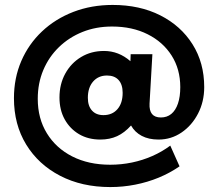

<svg xmlns="http://www.w3.org/2000/svg" viewBox="-20 -641 884 778"><path d="M427 117Q311.5 117 223.5 71.2Q135.5 25.5 86 -55.5Q36.5 -136.5 36.5 -243Q36.5 -324.5 66.2 -393.5Q96 -462.5 150 -513.5Q204 -564.5 277.2 -592.8Q350.5 -621 436.5 -621Q546 -621 629.5 -578.8Q713 -536.5 760.2 -461.5Q807.5 -386.5 807.5 -288Q807.5 -229 782.5 -180.8Q757.5 -132.5 715.5 -104Q673.5 -75.5 622.5 -75.5Q582.5 -75.5 554.2 -90.5Q526 -105.5 511 -132.5Q484.5 -103 454.5 -89.2Q424.5 -75.5 386.5 -75.5Q337.5 -75.5 300.5 -97.2Q263.5 -119 242.2 -157.2Q221 -195.5 221 -246Q221 -300 244.5 -342.8Q268 -385.5 308.8 -410Q349.5 -434.5 401.5 -434.5Q461 -434.5 508.5 -393L509.5 -421.5H597.5L586 -221.5Q584.5 -193 596 -179Q607.5 -165 632 -165Q656.5 -165 674 -179.2Q691.5 -193.5 701 -221.2Q710.5 -249 710.5 -288Q710.5 -360.5 675.5 -415.8Q640.5 -471 578.2 -502.2Q516 -533.5 434 -533.5Q369 -533.5 314.2 -511.5Q259.5 -489.5 218.8 -450Q178 -410.5 155.5 -357.2Q133 -304 133 -240.5Q133 -161 170 -100.8Q207 -40.5 273 -7Q339 26.5 426.5 26.5Q471.5 26.5 514.8 17.5Q558 8.5 597.2 -8.8Q636.5 -26 670 -51L707.5 33Q668.5 60 623 78.8Q577.5 97.5 528 107.2Q478.5 117 427 117ZM399 -174.5Q435 -174.5 456 -198.8Q477 -223 477 -265Q477 -298.5 460.5 -316.8Q444 -335 413.5 -335Q378.5 -335 357.2 -310.5Q336 -286 336 -244.5Q336 -211.5 352.8 -193Q369.5 -174.5 399 -174.5Z"/></svg>

Font: Geologica Thin Roman ExtraBold
Style: Regular
Weight: 800
Version: Version 1.010;gftools[0.9.28]